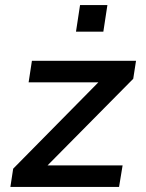

<svg xmlns="http://www.w3.org/2000/svg" viewBox="-20 -738 577 758"><path d="M21 0 32 -72 396 -441 393 -413H93L106 -498H517L506 -427L138 -55L141 -85H464L450 0ZM280 -613 296 -718H404L388 -613Z"/></svg>

Font: Nunito Sans 7pt SemiBold
Style: Italic
Weight: 600
Italic angle: -9°
Designer: Vernon Adams
Foundry: Vernon Adams
Version: Version 3.101;gftools[0.9.27]